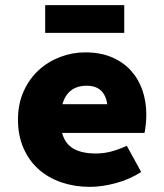

<svg xmlns="http://www.w3.org/2000/svg" viewBox="-20 -716 640 748"><path d="M330 12Q271 12 219.5 -5.5Q168 -23 130.5 -56.5Q93 -90 71.5 -139Q50 -188 50 -250Q50 -311 72 -360Q94 -409 130.5 -442.5Q167 -476 214.5 -494Q262 -512 312 -512Q371 -512 415.5 -493Q460 -474 490 -441Q520 -408 535 -364Q550 -320 550 -270Q550 -247 547.5 -227Q545 -207 543 -198H222Q233 -156 266 -137Q299 -118 354 -118Q384 -118 412.5 -125.5Q441 -133 474 -148L530 -46Q485 -17 431 -2.5Q377 12 330 12ZM318 -382Q244 -382 223 -310H398Q387 -382 318 -382ZM156 -588V-696H464V-588Z"/></svg>

Font: Source Code Pro Black
Style: Regular
Weight: 900
Monospace: yes
Designer: Paul D. Hunt, Teo Tuominen
Foundry: Adobe Systems Incorporated
Version: Version 2.030;PS 1.000;hotconv 16.6.51;makeotf.lib2.5.65220